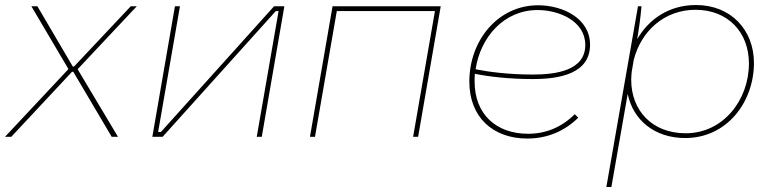

<svg xmlns="http://www.w3.org/2000/svg" viewBox="-26 -545 3088 765"><path d="M-6 0H19L261 -259H266L419 0H444L284 -268L285 -271L519 -520H495L269 -280H264L123 -520H99L246 -271L245 -268Z M581 0H622L1073 -501H1084L997 0H1017L1107 -520H1066L615 -19H604L691 -520H671Z M1209 0H1229L1316 -501H1707L1620 0H1640L1730 -520H1299Z M2075 7C2154 7 2223 -22 2278 -76L2264 -90C2213 -39 2150 -12 2078 -12C1951 -12 1865 -90 1865 -220C1865 -230 1865 -241 1866 -251C1920 -240 2000 -230 2097 -230C2205 -230 2325 -252 2325 -367C2325 -472 2216 -524 2118 -524C1958 -524 1844 -384 1844 -220C1844 -79 1937 7 2075 7ZM1869 -269C1888 -396 1981 -505 2116 -505C2203 -505 2306 -460 2306 -366C2306 -264 2190 -248 2097 -248C1999 -248 1918 -259 1869 -269Z M2390 200H2410L2475 -171C2496 -67 2582 5 2704 5C2871 5 2978 -139 2978 -294C2978 -426 2886 -525 2747 -525C2640 -525 2559 -469 2513 -389C2518 -420 2526 -471 2530 -520H2516ZM2706 -14C2572 -14 2489 -105 2489 -227C2489 -238 2490 -248 2491 -259L2499 -306C2528 -421 2621 -506 2745 -506C2874 -506 2958 -417 2958 -292C2958 -147 2856 -14 2706 -14Z"/></svg>

Font: Fixel Display Thin
Style: Italic
Weight: 100
Italic angle: -10°
Designer: AlfaBravo + MacPaw
Foundry: Kyrylo Tkachov, Marchela Mozhyna, Serhii Makarenko, Maria Weinstein, Zakhar Kryvoshyya
Version: Version 1.210;Glyphs 3.2 (3217)